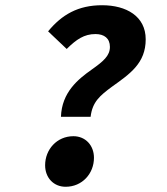

<svg xmlns="http://www.w3.org/2000/svg" viewBox="-20 -702 640 734"><path d="M213 -255.4H326.4C333 -313 363.1 -337.2 407.6 -370.2C476.8 -419.7 537 -460.1 537 -551.7C537 -639.9 462.9 -682 370.3 -682C278.2 -682 216.2 -645.7 163.9 -582.2L235 -514.8C272.2 -551.6 301.8 -571.8 345.1 -571.8C378.4 -571.8 400.2 -555.4 400.2 -522.7C400.2 -488.9 375.2 -467.5 330.4 -435.9C278.2 -398.9 216.2 -349.1 213 -255.4ZM230.9 12C294.3 12 339.2 -38.4 339.2 -98.8C339.2 -146.6 306.5 -181.3 260.7 -181.3C197.4 -181.3 152.5 -130.6 152.5 -70.2C152.5 -22.4 185.1 12 230.9 12Z"/></svg>

Font: Source Code Variable
Style: Italic
Weight: 400
Italic angle: -11°
Monospace: yes
Designer: Paul D. Hunt, Teo Tuominen
Foundry: Adobe Systems Incorporated
Version: Version 1.005;PS 1.0;hotconv 16.6.54;makeotf.lib2.5.65590